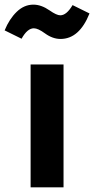

<svg xmlns="http://www.w3.org/2000/svg" viewBox="-64 -808 406 828"><path d="M197 -640Q163 -640 130 -664Q100 -686 82 -686Q54 -686 29 -641L-44 -677Q-24 -726 8 -757Q40 -788 80 -788Q114 -788 150 -763Q180 -742 196 -742Q223 -742 249 -786L322 -750Q278 -640 197 -640ZM210 -530V0H68V-530Z"/></svg>

Font: Fira Sans SemiBold
Style: Regular
Weight: 600
Designer: bBox Type GmbH & Carrois Corporate GbR & Edenspiekermann AG
Foundry: bBox Type GmbH & Carrois Corporate GbR & Edenspiekermann AG
Version: Version 4.301;PS 004.301;hotconv 1.0.88;makeotf.lib2.5.64775